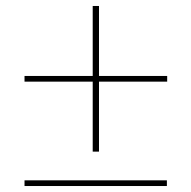

<svg xmlns="http://www.w3.org/2000/svg" viewBox="-20 -622 640 642"><path d="M290 -115V-349H62V-368H290V-602H311V-368H539V-349H311V-115ZM62 0V-19H538V0Z"/></svg>

Font: Plexus Sans Thin
Style: Regular
Weight: 250
Version: Version 2.001;PS 002.001;hotconv 1.0.70;makeotf.lib2.5.58329